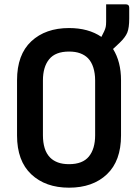

<svg xmlns="http://www.w3.org/2000/svg" viewBox="-20 -850 640 890"><path d="M300 -720Q390 -720 450 -679Q452 -684 455.5 -690Q459 -696 463 -705Q468 -716 470 -725Q472 -734 472 -750V-830H563Q579 -830 579 -814V-764Q579 -721 570 -699Q561 -677 535 -652Q519 -637 504 -623Q541 -564 541 -478V-222Q541 -104 475.5 -42Q410 20 300 20Q191 20 125 -42Q59 -104 59 -222V-478Q59 -597 125 -658.5Q191 -720 300 -720ZM179 -223Q179 -190 187 -163.5Q195 -137 213 -119Q227 -105 248.5 -97Q270 -89 300 -89Q363 -89 392 -124.5Q421 -160 421 -223V-477Q421 -510 412.5 -537Q404 -564 387 -581Q373 -595 351.5 -603Q330 -611 300 -611Q237 -611 208 -575.5Q179 -540 179 -477Z"/></svg>

Font: Recursive Mn Lnr St SmB
Style: Regular
Weight: 600
Monospace: yes
Version: Version 1.079;hotconv 1.0.112;makeotfexe 2.5.65598; ttfautoh